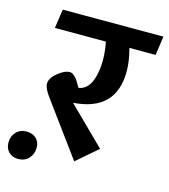

<svg xmlns="http://www.w3.org/2000/svg" viewBox="-163 -781 828 943"><g transform="rotate(15 250.5 -309.5)"><path d="M550.8 -691.9 537.1 -595.2H403.8Q420.9 -532.2 420.9 -480Q420.9 -278.3 206.1 -263.2L393.1 -79.1L286.1 13.2L88.9 -255.9Q58.1 -296.9 58.1 -320.8Q58.1 -349.1 92.3 -377Q126.5 -404.8 151.9 -404.8Q163.6 -404.8 175 -394.8Q186.5 -384.8 193.1 -374.3Q199.7 -363.8 212.9 -340.8Q234.9 -343.8 251.2 -358.9Q267.6 -374 276.6 -397.5Q285.6 -420.9 289.8 -447.3Q293.9 -473.6 293.9 -503.9Q293.9 -547.4 284.2 -595.2H24.9L39.1 -691.9ZM23.9 -67.9Q53.2 -67.9 72 -50.5Q90.8 -33.2 90.8 -2.9Q90.8 29.3 70.3 51.3Q49.8 73.2 17.1 73.2Q-12.7 73.2 -31.2 55.2Q-49.8 37.1 -49.8 6.8Q-49.8 -25.4 -29.5 -46.6Q-9.3 -67.9 23.9 -67.9Z"/></g></svg>

Font: FiraGO SemiBold
Style: Italic
Weight: 600
Italic angle: -8°
Designer: bBox Type GmbH
Foundry: bBox Type GmbH
Version: Version 1.001;PS 001.001;hotconv 1.0.88;makeotf.lib2.5.64775